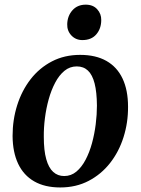

<svg xmlns="http://www.w3.org/2000/svg" viewBox="-20 -792 604 824"><path d="M324 -556.5Q391 -556.5 436.8 -530.5Q482.5 -504.5 506 -454.8Q529.5 -405 529.5 -334Q530 -266 510.2 -203.5Q490.5 -141 452.5 -92.5Q414.5 -44 360.5 -15.8Q306.5 12.5 238.5 12.5Q172.5 12.5 127 -13.5Q81.5 -39.5 58 -89Q34.5 -138.5 34 -208.5Q34 -278 53.8 -340.5Q73.5 -403 111.2 -451.8Q149 -500.5 202.8 -528.5Q256.5 -556.5 324 -556.5ZM309.5 -507Q279.5 -507 256.5 -488Q233.5 -469 216.8 -437.2Q200 -405.5 189 -366Q178 -326.5 172.8 -284.8Q167.5 -243 168 -204.5Q168 -146 178.5 -108.8Q189 -71.5 208.5 -54Q228 -36.5 255.5 -36.5Q285 -36.5 307.8 -55.5Q330.5 -74.5 347.2 -106.2Q364 -138 374.8 -177.5Q385.5 -217 390.8 -258.8Q396 -300.5 396 -339Q395.5 -397 386 -434Q376.5 -471 357.5 -489Q338.5 -507 309.5 -507ZM333.5 -620Q305 -620 286.2 -640Q267.5 -660 268.5 -688.5Q269.5 -724 291 -748Q312.5 -772 348 -772Q379.5 -772 397.2 -752.2Q415 -732.5 414.5 -706Q414.5 -669.5 393.5 -644.8Q372.5 -620 333.5 -620Z"/></svg>

Font: Merriweather 48pt SemiBold
Style: Italic
Weight: 600
Italic angle: -7.8°
Designer: Eben Sorkin
Foundry: Eben Sorkin
Version: Version 2.101